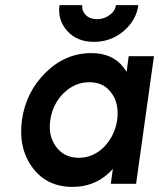

<svg xmlns="http://www.w3.org/2000/svg" viewBox="-20 -720 623 752"><path d="M484 -500 476 -439Q473 -443 469.5 -448Q466 -453 463 -457Q420 -512 338 -512Q236 -512 159 -436Q81 -359 66 -250Q51 -140 107 -64Q163 12 264 12Q348 12 407 -43Q411 -47 415 -51Q419 -55 422 -59L414 0H513L583 -500ZM330 -398Q387 -398 417 -355Q432 -335 437.5 -308.5Q443 -282 439 -250Q434 -219 421.5 -193Q409 -167 388 -145Q345 -102 289 -102Q231 -102 199 -146Q168 -189 177 -250Q186 -312 229 -355Q273 -398 330 -398ZM213 -700Q205 -641 244 -598Q282 -556 348 -556Q414 -556 464 -598Q514 -641 522 -700H434Q431 -676 409 -661Q388 -645 360 -645Q332 -645 316 -661Q300 -677 302 -700Z"/></svg>

Font: Unageo
Style: SemiBold-Italic
Weight: 600
Designer: Richard Sepsi
Foundry: Richard Sepsi
Version: Version 2.000